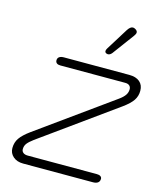

<svg xmlns="http://www.w3.org/2000/svg" viewBox="-140 -1089 992 1188"><g transform="rotate(15 355.5 -494.5)"><path d="M34 -76Q34 -112 53 -139.5Q72 -167 116 -199L593 -542Q618 -560 629.5 -577Q641 -594 641 -614Q641 -629 631.5 -637.5Q622 -646 604 -646H188Q173 -646 165 -652.5Q157 -659 157 -671Q157 -685 167.5 -692.5Q178 -700 197 -700H616Q659 -700 683 -679.5Q707 -659 707 -622Q707 -588 689 -561Q671 -534 627 -502L149 -158Q122 -138 110 -122.5Q98 -107 98 -86Q98 -72 108.5 -63.5Q119 -55 139 -55H581Q596 -55 604.5 -49Q613 -43 613 -33Q613 -17 602 -8.5Q591 0 571 0H123Q83 0 58.5 -21.5Q34 -43 34 -76ZM435 -805Q435 -812 441 -822L528 -962Q545 -989 562 -989Q570 -989 578 -984Q592 -976 592 -965Q592 -955 582 -942L480 -804Q468 -789 454 -789Q451 -789 445 -791Q435 -795 435 -805Z"/></g></svg>

Font: Kodchasan Light
Style: Italic
Weight: 300
Italic angle: -10°
Version: Version 1.000; ttfautohint (v1.6)